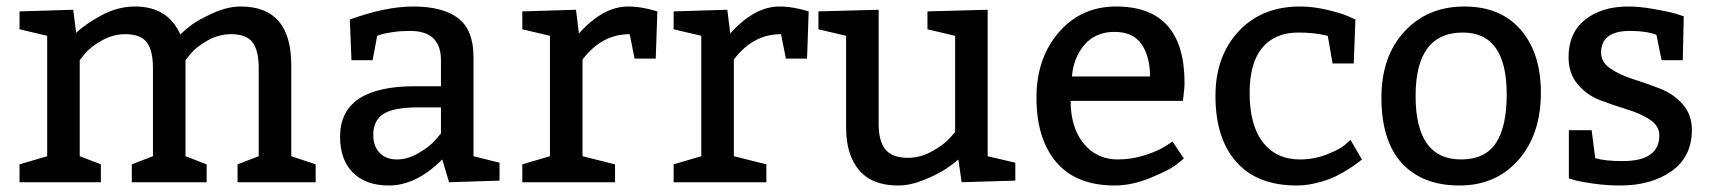

<svg xmlns="http://www.w3.org/2000/svg" viewBox="-20 -560 5264 590"><path d="M205 -530 214 -459Q242 -486 292 -513Q342 -540 395 -540Q496 -540 534 -454Q547 -467 568 -483Q589 -499 634 -519.5Q679 -540 720 -540Q875 -540 875 -360V-80L950 -55V0H710V-55L775 -80V-350Q775 -405 756 -430Q737 -455 690 -455Q652 -455 617 -435Q582 -415 566 -395L550 -375V-80L615 -55V0H385V-55L450 -80V-350Q450 -405 431 -430Q412 -455 365 -455Q327 -455 292 -435Q257 -415 241 -395L225 -375V-80L290 -55V0H40V-55L125 -80V-450L40 -470V-525Z M1060 -375 1055 -500Q1165 -540 1250 -540Q1341 -540 1388 -504Q1435 -468 1435 -385V-80L1515 -60V-5L1360 0L1339 -70Q1259 10 1175 10Q1104 10 1064.5 -29.5Q1025 -69 1025 -140Q1025 -295 1255 -295H1335V-375Q1335 -465 1240 -465Q1213 -465 1188 -461.5Q1163 -458 1151 -454L1139 -450L1125 -375ZM1335 -230H1265Q1190 -230 1158.5 -210Q1127 -190 1127 -145Q1127 -111 1146.5 -90.5Q1166 -70 1200 -70Q1233 -70 1267 -90Q1301 -110 1318 -130L1335 -150Z M1750 -530 1759 -457Q1833 -540 1910 -540Q1932 -540 1954.5 -536Q1977 -532 1989 -528L2000 -525L1995 -380H1930L1915 -455Q1829 -455 1770 -377V-80L1870 -55V0H1585V-55L1670 -80V-450L1585 -470V-525Z M2215 -530 2224 -457Q2298 -540 2375 -540Q2397 -540 2419.5 -536Q2442 -532 2454 -528L2465 -525L2460 -380H2395L2380 -455Q2294 -455 2235 -377V-80L2335 -55V0H2050V-55L2135 -80V-450L2050 -470V-525Z M3100 -60V-5L2935 0L2925 -70Q2908 -55 2884.5 -39.5Q2861 -24 2819 -7Q2777 10 2740 10Q2660 10 2620 -37Q2580 -84 2580 -169V-450L2495 -470V-525L2680 -530V-179Q2680 -126 2701 -100.5Q2722 -75 2770 -75Q2808 -75 2844 -95Q2880 -115 2897 -134L2915 -154V-450L2830 -470V-525L3015 -530V-80Z M3615 -250H3270Q3270 -168 3310 -119Q3350 -70 3415 -70Q3459 -70 3501 -84Q3543 -98 3563 -112L3583 -125L3618 -73Q3608 -64 3589 -50Q3570 -36 3514 -13Q3458 10 3405 10Q3287 10 3226 -61.5Q3165 -133 3165 -260Q3165 -381 3233.5 -460.5Q3302 -540 3410 -540Q3620 -540 3620 -305Q3620 -294 3618.5 -281Q3617 -268 3616 -259ZM3274 -325H3514Q3514 -386 3488 -424Q3462 -462 3405 -462Q3347 -462 3313 -423Q3279 -384 3274 -325Z M4075 -365 4060 -450Q4020 -460 3970 -460Q3898 -460 3859 -413.5Q3820 -367 3820 -275Q3820 -175 3861 -122.5Q3902 -70 3975 -70Q4017 -70 4056 -85Q4095 -100 4113 -115L4130 -130L4165 -70Q4161 -67 4154.5 -61.5Q4148 -56 4126.5 -42Q4105 -28 4083 -17.5Q4061 -7 4028.5 1.5Q3996 10 3965 10Q3843 10 3779 -62.5Q3715 -135 3715 -265Q3715 -387 3786 -463.5Q3857 -540 3975 -540Q4015 -540 4057.5 -530Q4100 -520 4123 -510L4145 -500L4140 -365Z M4480 -540Q4591 -540 4653 -468.5Q4715 -397 4715 -275Q4715 -147 4646 -68.5Q4577 10 4465 10Q4351 10 4288 -58.5Q4225 -127 4225 -260Q4225 -387 4296 -463.5Q4367 -540 4480 -540ZM4475 -460Q4330 -460 4330 -265Q4330 -70 4470 -70Q4543 -70 4576.5 -120Q4610 -170 4610 -270Q4610 -460 4475 -460Z M4871 -160 4882 -74Q4912 -65 4966 -65Q5079 -65 5079 -144Q5079 -173 5050.5 -192Q5022 -211 4981 -223.5Q4940 -236 4898.5 -251.5Q4857 -267 4828.5 -300.5Q4800 -334 4800 -384Q4800 -459 4851 -499.5Q4902 -540 4983 -540Q5018 -540 5061 -532.5Q5104 -525 5129 -518L5154 -510L5151 -375H5086L5070 -453Q5039 -465 4989 -465Q4900 -465 4900 -398Q4900 -369 4928.5 -349.5Q4957 -330 4998 -317Q5039 -304 5080.5 -288Q5122 -272 5150.5 -240Q5179 -208 5179 -161Q5179 -78 5116.5 -34Q5054 10 4959 10Q4918 10 4878.5 4.5Q4839 -1 4820 -6L4801 -12V-160Z"/></svg>

Font: Bitter
Style: Regular
Weight: 400
Designer: Sol Matas
Foundry: Sol Matas
Version: Version 1.300;PS 001.300;hotconv 1.0.70;makeotf.lib2.5.58329